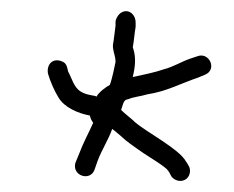

<svg xmlns="http://www.w3.org/2000/svg" viewBox="-20 -522 420 344"><path d="M66 -390C70 -376 78 -358 85 -347C95 -330 119 -319 141 -315C142 -310 144 -306 147 -302C139 -284 129 -266 122 -247L115 -230C109 -207 141 -197 149 -217L155 -234C162 -253 175 -273 181 -291C188 -286 193 -281 198 -277C205 -270 219 -260 238 -247C257 -235 269 -227 274 -223C281 -218 283 -214 287 -206C297 -193 317 -196 320 -212C322 -221 317 -227 313 -233C301 -255 243 -285 222 -303C215 -310 205 -317 197 -325C200 -333 201 -344 209 -344C221 -349 231 -349 244 -353C278 -358 305 -373 335 -383L347 -388C370 -397 355 -430 333 -421L321 -417C306 -412 290 -402 274 -398C257 -392 236 -388 218 -384V-385C222 -401 224 -418 219 -434C218 -436 218 -437 218 -438C220 -448 221 -463 223 -474V-482C223 -492 216 -502 206 -502C196 -502 189 -493 187 -484V-476L185 -460C184 -455 184 -450 183 -446C180 -434 187 -424 187 -411C185 -400 181 -383 178 -373C177 -372 177 -371 177 -370C171 -367 157 -357 153 -349C152 -349 152 -349 151 -350C140 -352 132 -353 123 -359C112 -367 109 -381 102 -394C100 -403 99 -409 91 -412C74 -419 63 -406 66 -390Z"/></svg>

Font: Stray Cat
Style: UltExt
Weight: 400
Version: Version 1.0